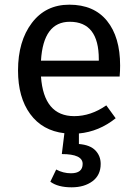

<svg xmlns="http://www.w3.org/2000/svg" viewBox="-20 -559 590 820"><path d="M493 -279Q493 -256 491 -232H155Q167 -63 297 -63Q368 -63 434 -109L474 -54Q403 3 317 11V56Q365 60 387.5 83.5Q410 107 410 141Q410 189 375 215Q340 241 286 241Q227 241 195 217L220 165Q250 181 283 181Q333 181 333 141Q333 99 244 99L255 10Q161 -1 109 -72Q57 -143 57 -258Q57 -383 116 -461Q175 -539 276 -539Q381 -539 437 -470Q493 -401 493 -279ZM402 -300V-306Q402 -466 278 -466Q165 -466 155 -300Z"/></svg>

Font: Fira Sans
Style: Regular
Weight: 400
Designer: Carrois Corporate & Edenspiekermann AG
Foundry: Carrois Corporate GbR & Edenspiekermann AG
Version: Version 4.106;PS 004.106;hotconv 1.0.70;makeotf.lib2.5.58329